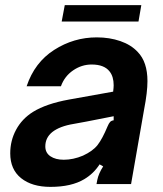

<svg xmlns="http://www.w3.org/2000/svg" viewBox="-20 -719 638 750"><path d="M20 -120Q20 -170 43 -212.5Q66 -255 109 -282Q161 -314 249 -330L422 -361Q424 -377 424 -386Q424 -420 408 -440Q387 -467 338 -467Q299 -467 265.5 -444Q232 -421 218 -382H84Q115 -475 191.5 -524Q268 -573 358 -573Q408 -573 450 -558.5Q492 -544 518 -516Q556 -477 556 -402Q556 -359 543 -292L492 0H357L360 -16Q365 -41 383 -69L369 -77Q346 -41 309 -19Q259 11 177 11Q105 11 62.5 -23Q20 -57 20 -120ZM304 -111Q343 -129 361.5 -153Q380 -177 400 -225Q405 -237 410 -242.5Q415 -248 424 -249V-265L317 -244L268 -235Q213 -226 184 -203Q157 -181 157 -147Q157 -122 177 -108.5Q197 -95 229 -95Q266 -95 304 -111ZM521 -635H221L233 -699H532Z"/></svg>

Font: Open Sauce Sans
Style: Bold Italic
Weight: 700
Italic angle: -10°
Designer: Alfredo Marco Pradil
Foundry: Creative Sauce Fz LLC
Version: Version 1.477